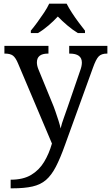

<svg xmlns="http://www.w3.org/2000/svg" viewBox="-20 -786 605 1046"><path d="M38 193Q106 193 149.5 167Q193 141 220 96.5Q247 52 263 -4L78 -441Q65 -472 50.5 -483Q36 -494 7 -494H4V-536H244V-494H241Q181 -494 181 -446Q181 -429 189 -409L262 -231Q272 -208 281.5 -180.5Q291 -153 299 -128Q307 -103 310 -86Q317 -115 328.5 -146Q340 -177 350 -207L417 -402Q426 -426 426 -445Q426 -494 360 -494H357V-536H565V-494H562Q533 -494 518 -479Q503 -464 486 -416L334 4Q308 77 284 123Q260 169 230.5 194.5Q201 220 157 230Q113 240 47 240H38ZM148 -619Q164 -638 183 -664Q202 -690 220 -717Q238 -744 248 -766H343Q354 -744 371.5 -717Q389 -690 408.5 -664Q428 -638 443 -619V-606H404Q376 -623 347 -647.5Q318 -672 295 -696Q273 -672 244.5 -647.5Q216 -623 187 -606H148Z"/></svg>

Font: Noto Serif Dogra
Style: Regular
Weight: 400
Designer: Ek Type
Foundry: Ek Type
Version: Version 1.005